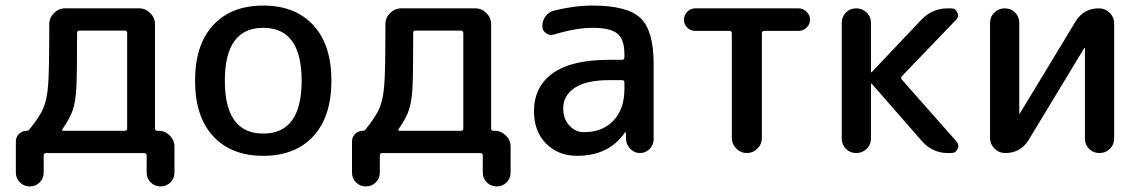

<svg xmlns="http://www.w3.org/2000/svg" viewBox="-20 -550 4096 690"><path d="M205 -87Q200 -80 208 -80H428Q437 -80 437 -88V-431Q437 -440 428 -440H266Q257 -440 257 -432Q257 -286 254.5 -237Q252 -188 242.5 -157.5Q233 -127 205 -87ZM37 70V-41Q37 -58 48.5 -69Q60 -80 76 -80Q82 -80 85 -84Q124 -132 136.5 -163Q149 -194 153 -244.5Q157 -295 157 -440V-463Q157 -486 174 -503Q191 -520 214 -520H480Q503 -520 520 -503Q537 -486 537 -463V-88Q537 -80 546 -80H550Q573 -80 590 -63Q607 -46 607 -23V70Q607 91 592.5 105.5Q578 120 557 120Q536 120 521.5 105.5Q507 91 507 70V9Q507 0 498 0H146Q137 0 137 9V70Q137 91 122.5 105.5Q108 120 87 120Q66 120 51.5 105.5Q37 91 37 70Z M1064 -260Q1064 -450 926 -450Q788 -450 788 -260Q788 -70 926 -70Q1064 -70 1064 -260ZM1106 -60.5Q1041 10 926 10Q811 10 746 -60.5Q681 -131 681 -260Q681 -389 746 -459.5Q811 -530 926 -530Q1041 -530 1106 -459.5Q1171 -389 1171 -260Q1171 -131 1106 -60.5Z M1413 -87Q1408 -80 1416 -80H1636Q1645 -80 1645 -88V-431Q1645 -440 1636 -440H1474Q1465 -440 1465 -432Q1465 -286 1462.5 -237Q1460 -188 1450.5 -157.5Q1441 -127 1413 -87ZM1245 70V-41Q1245 -58 1256.5 -69Q1268 -80 1284 -80Q1290 -80 1293 -84Q1332 -132 1344.5 -163Q1357 -194 1361 -244.5Q1365 -295 1365 -440V-463Q1365 -486 1382 -503Q1399 -520 1422 -520H1688Q1711 -520 1728 -503Q1745 -486 1745 -463V-88Q1745 -80 1754 -80H1758Q1781 -80 1798 -63Q1815 -46 1815 -23V70Q1815 91 1800.5 105.5Q1786 120 1765 120Q1744 120 1729.5 105.5Q1715 91 1715 70V9Q1715 0 1706 0H1354Q1345 0 1345 9V70Q1345 91 1330.5 105.5Q1316 120 1295 120Q1274 120 1259.5 105.5Q1245 91 1245 70Z M2169 -262Q2087 -262 2045.5 -234.5Q2004 -207 2004 -160Q2004 -123 2026 -99Q2048 -75 2079 -75Q2145 -75 2184.5 -116.5Q2224 -158 2224 -230V-254Q2224 -262 2215 -262ZM2054 10Q1986 10 1942.5 -34Q1899 -78 1899 -150Q1899 -238 1966 -286.5Q2033 -335 2169 -335H2215Q2224 -335 2224 -344V-355Q2224 -408 2199 -429Q2174 -450 2109 -450Q2051 -450 1971 -426Q1956 -421 1942.5 -430.5Q1929 -440 1929 -456Q1929 -476 1941 -492Q1953 -508 1972 -512Q2044 -530 2109 -530Q2235 -530 2282 -485Q2329 -440 2329 -320V-49Q2329 -29 2314.5 -14.5Q2300 0 2280 0Q2260 0 2245.5 -14.5Q2231 -29 2230 -49L2229 -74Q2229 -75 2228 -75Q2226 -75 2226 -74Q2168 10 2054 10Z M2478 -439Q2462 -439 2450 -450.5Q2438 -462 2438 -479Q2438 -496 2450 -508Q2462 -520 2478 -520H2850Q2866 -520 2878.5 -508Q2891 -496 2891 -479Q2891 -463 2879 -451Q2867 -439 2850 -439H2727Q2718 -439 2718 -430V-54Q2718 -32 2702 -16Q2686 0 2664 0Q2642 0 2626 -16Q2610 -32 2610 -54V-430Q2610 -439 2601 -439Z M3005 -52V-468Q3005 -490 3020 -505Q3035 -520 3057 -520Q3079 -520 3094.5 -505Q3110 -490 3110 -468V-291Q3110 -290 3111 -290L3113 -291L3291 -479Q3330 -520 3387 -520H3398Q3414 -520 3420.5 -505Q3427 -490 3416 -479L3221 -276Q3216 -271 3221 -264L3417 -42Q3428 -30 3421.5 -15Q3415 0 3398 0H3387Q3331 0 3293 -43L3113 -249Q3112 -250 3111 -250Q3110 -250 3110 -249V-52Q3110 -30 3094.5 -15Q3079 0 3057 0Q3035 0 3020 -15Q3005 -30 3005 -52Z M3593 0Q3570 0 3554 -16Q3538 -32 3538 -54V-468Q3538 -490 3553.5 -505Q3569 -520 3591 -520Q3613 -520 3628 -505Q3643 -490 3643 -468V-143L3644 -142H3645L3846 -474Q3875 -520 3929 -520Q3952 -520 3968 -504Q3984 -488 3984 -466V-52Q3984 -30 3968.5 -15Q3953 0 3931 0Q3909 0 3894 -15Q3879 -30 3879 -52V-377L3878 -378H3877L3676 -46Q3647 0 3593 0Z"/></svg>

Font: Rounded Mplus 1c Medium
Style: Regular
Weight: 500
Version: Version 1.059.20150529